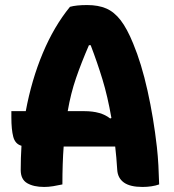

<svg xmlns="http://www.w3.org/2000/svg" viewBox="-20 -730 690 760"><path d="M227 0Q209 4 190.5 7Q172 10 155 10Q113 10 87.5 -5Q62 -20 62 -57Q62 -105 65 -153Q40 -160 32.5 -188.5Q25 -217 25 -265V-290H82Q105 -414 149.5 -520Q194 -626 257 -703Q282 -710 325 -710Q369 -710 400.5 -696.5Q432 -683 457.5 -650Q483 -617 507 -558Q540 -479 564 -371Q588 -263 601 -148Q605 -112 607 -75Q609 -38 610 0Q596 5 579 7.5Q562 10 544 10Q495 10 470.5 -7.5Q446 -25 444 -58Q441 -107 436 -150H232Q227 -84 227 0ZM314 -290Q380 -290 416 -261L421 -263Q406 -349 385.5 -416Q365 -483 339 -551H332Q302 -482 281 -421Q260 -360 248 -290Z"/></svg>

Font: Recursive Sn Csl St XBd
Style: Regular
Weight: 800
Version: Version 1.085;hotconv 1.1.0;makeotfexe 2.6.0; ttfautohint (v